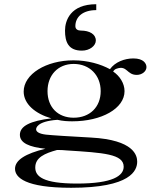

<svg xmlns="http://www.w3.org/2000/svg" viewBox="-20 -697 756 901"><path d="M341.6 164.4C179.2 164.4 145.5 129.7 145.5 89.1C145.5 41.6 190.1 22.8 247.5 6.9C263.4 6.9 276.2 6.9 293.1 8.9C465.3 19.8 560.4 25.7 560.4 85.1C560.4 127.7 509.9 164.4 341.6 164.4ZM325.7 -144.6C251.5 -144.6 203 -194.1 203 -269.3C203 -343.6 251.5 -397 325.7 -397C401 -397 452.5 -343.6 452.5 -269.3C452.5 -194.1 401 -144.6 325.7 -144.6ZM313.9 184.2C594.1 184.2 623.8 103 623.8 61.4C623.8 33.7 609.9 -40.6 406.9 -51.5C314.9 -56.4 219.8 -62.4 195 -65.3C162.4 -69.3 149.5 -79.2 149.5 -90.1C149.5 -94.1 150.5 -127.7 249.5 -134.7C274.3 -128.7 301 -127.7 318.8 -127.7C457.4 -127.7 564.4 -188.1 564.4 -269.3C564.4 -306.9 540.6 -341.6 510.9 -361.4C514.9 -367.3 518.8 -372.3 528.7 -375.2C577.2 -391.1 574.3 -345.5 621.8 -345.5C645.5 -345.5 667.3 -361.4 667.3 -382.2C667.3 -398 654.5 -422.8 605.9 -422.8C564.4 -422.8 519.8 -405.9 496 -372.3C452.5 -396 392.1 -413.9 324.8 -413.9C197 -413.9 91.1 -349.5 91.1 -267.3C91.1 -208.9 145.5 -163.4 220.8 -141.6C122.8 -129.7 73.3 -105.9 73.3 -64.4C73.3 -25.7 117.8 -6.9 193.1 1C99 23.8 50.5 54.5 50.5 95C50.5 135.6 98 184.2 313.9 184.2ZM364.4 -459.4C401 -459.4 429.7 -482.2 429.7 -506.9C429.7 -536.6 400 -553.5 359.4 -553.5C345.5 -553.5 333.7 -559.4 333.7 -574.3C333.7 -617.8 368.3 -649.5 431.7 -649.5V-677.2C309.9 -677.2 285.1 -600 285.1 -553.5C285.1 -501 300 -459.4 364.4 -459.4Z"/></svg>

Font: Biblismive
Style: Regular
Weight: 400
Designer: Susan Drake
Foundry: Susan Drake
Version: Version 1.0; ttfautohint (v1.8.4.7-5d5b)